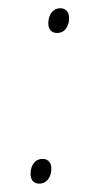

<svg xmlns="http://www.w3.org/2000/svg" viewBox="-45 -566 309 605"><g transform="rotate(-5 109.5 -263.5)"><path d="M156 -459C181 -459 194 -484 194 -507C194 -523 185 -536 166 -536C140 -536 127 -510 127 -487C127 -469 138 -459 156 -459ZM58 9C84 9 97 -17 97 -39C97 -55 88 -68 69 -68C42 -68 30 -42 30 -19C30 -1 41 9 58 9Z"/></g></svg>

Font: Noto Sans ExtraLight
Style: Italic
Weight: 200
Italic angle: -12°
Designer: Monotype Design Team
Foundry: Monotype Imaging Inc.
Version: Version 2.013